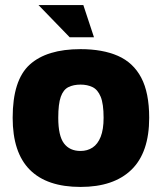

<svg xmlns="http://www.w3.org/2000/svg" viewBox="-20 -723 639 758"><path d="M298 15Q165 15 97.5 -53Q30 -121 30 -258Q30 -407 97.5 -468Q165 -529 298 -529Q385 -529 445.5 -502.5Q506 -476 537.5 -416.5Q569 -357 569 -258Q569 -121 499 -53Q429 15 298 15ZM298 -127Q325 -127 345.5 -140.5Q366 -154 377.5 -183Q389 -212 389 -258Q389 -313 377.5 -341Q366 -369 345.5 -379Q325 -389 298 -389Q270 -389 250 -379Q230 -369 220 -341Q210 -313 210 -258Q210 -187 232.5 -157Q255 -127 298 -127ZM255 -576 132 -703H309L351 -576Z"/></svg>

Font: Maven Pro Black
Style: Regular
Weight: 900
Designer: Joe Prince
Foundry: Joe Prince
Version: Version 2.103